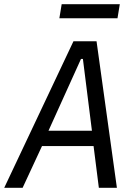

<svg xmlns="http://www.w3.org/2000/svg" viewBox="-29 -895 649 915"><path d="M528.1 0 431.1 -698.2H321L-8.9 0H78.8L171.2 -198.9H416.9L442.1 0ZM202.1 -272 356.9 -614H366.1L409.1 -272ZM253.9 -807.9H530.9L541.9 -875H264.9Z"/></svg>

Font: Margiela Mono Italic Italic
Style: Regular
Weight: 400
Designer: Mike Abbink, Paul van der Laan, Pieter van Rosmalen
Foundry: Bold Monday
Version: Version 2.003 2021